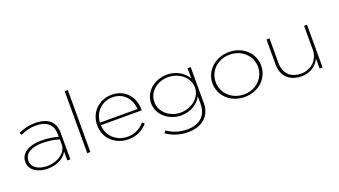

<svg xmlns="http://www.w3.org/2000/svg" viewBox="-70 -1346 3746 2124"><g transform="rotate(-20 1803.5 -283.5)"><path d="M268.3 -17.8C176.2 -17.8 93.1 -60.4 93.1 -143.6V-145.5C93.1 -228.7 178.2 -276.2 300 -276.2C382.2 -276.2 447.5 -263.4 501 -247.5V-186.1C501 -96 403 -17.8 268.3 -17.8ZM304 -511.9C230.7 -511.9 169.3 -495 107.9 -468.3L120.8 -439.6C176.2 -464.4 232.7 -482.2 301 -482.2C423.8 -482.2 499 -425.7 499 -311.9V-278.2C445.5 -294.1 378.2 -305.9 301 -305.9C160.4 -305.9 56.4 -248.5 56.4 -143.6V-141.6C56.4 -39.6 159.4 11.9 266.3 11.9C394.1 11.9 470.3 -49.5 499 -105V0H534.7V-313.9C534.7 -450.7 442.9 -511.9 304 -511.9Z M733.9 0H770.5V-729.7H733.9Z M981 -269.3C987.9 -393.1 1080 -486.1 1205.7 -486.1C1344.3 -486.1 1417.6 -379.2 1423.6 -269.3ZM1217.6 11.9C1318.6 11.9 1393.9 -31.7 1444.3 -92.1L1417.6 -110.9C1374 -58.4 1304.7 -17.8 1218.6 -17.8C1093.9 -17.8 987.9 -103 981 -239.6H1462.2V-251.5C1462.2 -386.1 1375 -515.8 1207.7 -515.8C1055.2 -515.8 942.4 -402 942.4 -254.5V-252.5C942.4 -91.1 1068.1 11.9 1217.6 11.9Z M1859.6 -68.3C1730.9 -68.3 1625 -159.4 1625 -276.2V-278.2C1625 -397 1729.9 -485.1 1859.6 -485.1C1988.3 -485.1 2102.2 -394.1 2102.2 -277.2V-275.2C2102.2 -158.4 1988.3 -68.3 1859.6 -68.3ZM2134.9 -77.2V-504H2098.2V-383.2C2055.6 -458.4 1968.5 -515.8 1856.6 -515.8C1712.1 -515.8 1586.3 -413.9 1586.3 -277.2V-275.2C1586.3 -139.6 1712.1 -36.6 1856.6 -36.6C1968.5 -36.6 2055.6 -95 2098.2 -172.3V-81.2C2098.2 59.4 2004.2 131.7 1864.6 131.7C1778.4 131.7 1701.2 106.9 1631.9 59.4L1611.1 85.1C1687.3 137.6 1771.5 163.4 1864.6 163.4C2021.1 163.4 2134.9 78.6 2134.9 -77.2Z M2587.5 -17.8C2442.9 -17.8 2338 -124.8 2338 -251.5V-253.5C2338 -380.2 2439 -486.1 2585.5 -486.1C2730.1 -486.1 2836 -380.2 2836 -253.5V-251.5C2836 -124.8 2734 -17.8 2587.5 -17.8ZM2586.5 11.9C2756.8 11.9 2873.6 -111.9 2873.6 -252.5V-254.5C2873.6 -395 2756.8 -515.8 2587.5 -515.8C2417.2 -515.8 2299.4 -393.1 2299.4 -252.5V-249.5C2299.4 -108.9 2417.2 11.9 2586.5 11.9Z M3255.8 11.9C3374.6 11.9 3443.9 -59.4 3469.7 -119.8V0H3504.3V-504H3469.7V-219.8C3469.7 -105 3377.6 -17.8 3260.8 -17.8C3132 -17.8 3062.7 -97 3062.7 -213.9V-504H3027.1V-208.9C3027.1 -78.2 3109.3 11.9 3255.8 11.9Z"/></g></svg>

Font: Meinily
Style: Regular
Weight: 500
Designer: Paul Hayes
Foundry: Paul Hayes
Version: Version 1.0; ttfautohint (v1.8.4.7-5d5b)